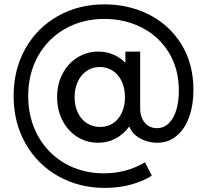

<svg xmlns="http://www.w3.org/2000/svg" viewBox="-20 -748 972 901"><path d="M43.9 -297.9Q43.9 -421.9 99.1 -519.8Q154.3 -617.7 251.5 -672.6Q348.6 -727.5 469.7 -727.5Q585 -727.5 680.4 -679Q775.9 -630.4 831.8 -539.3Q887.7 -448.2 887.7 -326.2Q887.7 -254.4 867.2 -198Q846.7 -141.6 808.3 -109.9Q770 -78.1 717.8 -78.1Q690.4 -78.1 663.6 -87.2Q636.7 -96.2 616.2 -113.3Q595.7 -130.4 587.9 -152.3H585Q559.1 -117.2 522 -97.7Q484.9 -78.1 440.4 -78.1Q386.2 -78.1 342.3 -106Q298.3 -133.8 273.2 -182.9Q248 -231.9 248 -292Q248 -353.5 273.7 -402.3Q299.3 -451.2 343.8 -478.5Q388.2 -505.9 441.4 -505.9Q478.5 -505.9 510.7 -492.4Q543 -479 567.4 -454.1H568.4V-505.9H637.7V-240.2Q637.7 -211.4 647.9 -190.2Q658.2 -168.9 676 -157.7Q693.8 -146.5 715.8 -146.5Q748 -146.5 771.5 -168.9Q794.9 -191.4 807.1 -231.2Q819.3 -271 819.3 -322.3Q819.3 -424.3 772.7 -500.7Q726.1 -577.1 646.2 -618.2Q566.4 -659.2 469.7 -659.2Q367.2 -659.2 285.9 -613Q204.6 -566.9 158.4 -484.6Q112.3 -402.3 112.3 -297.9Q112.3 -193.4 158 -110.6Q203.6 -27.8 284.7 18.8Q365.7 65.4 467.8 65.4Q572.8 65.4 660.2 13.7L692.4 76.2Q656.7 100.1 599.1 116.9Q541.5 133.8 471.7 133.8Q351.6 133.8 253.9 79.1Q156.2 24.4 100.1 -74Q43.9 -172.4 43.9 -297.9ZM566.4 -292Q566.4 -334 551.3 -366.2Q536.1 -398.4 509.3 -416Q482.4 -433.6 448.2 -433.6Q413.6 -433.6 386.7 -415.3Q359.9 -397 345 -364.7Q330.1 -332.5 330.1 -292Q330.1 -251.5 345 -219.7Q359.9 -188 387.2 -170.2Q414.6 -152.3 450.2 -152.3Q484.9 -152.3 511.2 -170.2Q537.6 -188 552 -219.7Q566.4 -251.5 566.4 -292Z"/></svg>

Font: Reddit Sans Fudge
Style: Regular
Weight: 400
Designer: Stephen Hutchings
Foundry: Reddit
Version: Version 1.011